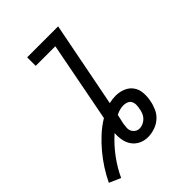

<svg xmlns="http://www.w3.org/2000/svg" viewBox="-235 -846 1017 1017"><g transform="rotate(-45 273.0 -338.0)"><path d="M60 64 -4 36Q14 -2 37.5 -38.5Q61 -75 89 -108.5Q117 -142 149.5 -172Q182 -202 220 -225L307 -676H160V-740H392L298 -259Q311 -262 323 -263.5Q335 -265 347 -265Q376 -265 402 -254.5Q428 -244 443.5 -222.5Q459 -201 461.5 -172.5Q464 -144 458 -115Q454 -91 443 -66Q432 -41 411.5 -23Q391 -5 365 3.5Q339 12 314 12Q287 12 264 1Q241 -10 226.5 -30Q212 -50 207 -76Q202 -102 204 -129Q158 -88 121.5 -39Q85 10 60 64ZM315 -52Q328 -52 341.5 -58Q355 -64 365.5 -75Q376 -86 381 -99.5Q386 -113 388 -126Q391 -140 391 -154Q391 -168 385 -179Q379 -190 366.5 -195Q354 -200 341 -200Q327 -200 312 -196Q297 -192 284 -185Q281 -172 278 -158.5Q275 -145 272 -132Q270 -118 269 -104Q268 -90 273.5 -78.5Q279 -67 290 -59.5Q301 -52 315 -52Z"/></g></svg>

Font: Lode
Style: Italic
Weight: 400
Italic angle: -11°
Monospace: yes
Designer: Belleve Invis
Foundry: Belleve Invis
Version: Version 29.2.0; ttfautohint (v1.8.3)